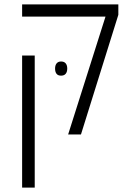

<svg xmlns="http://www.w3.org/2000/svg" viewBox="-20 -608 589 868"><path d="M288 0 457 -533H80V-588H515V-541L346 0ZM80 240V-357H137V240ZM229 -298Q229 -313 236 -321.5Q243 -330 256 -330Q270 -330 277 -321.5Q284 -313 284 -298Q284 -283 277 -274.5Q270 -266 256 -266Q242 -266 235.5 -274.5Q229 -283 229 -298Z"/></svg>

Font: Noto Sans Hebrew SemiCondensed Light
Style: Regular
Weight: 300
Width: 4
Designer: Monotype Design Team
Foundry: Monotype Imaging Inc.
Version: Version 2.003